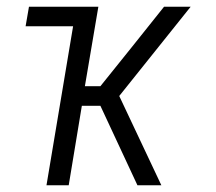

<svg xmlns="http://www.w3.org/2000/svg" viewBox="-20 -550 640 570"><path d="M118 0 197 -472H56L66 -530H272L232 -294H278L372 -411L467 -530H546L334 -265L459 0H388L347 -88L278 -236H223L184 0Z"/></svg>

Font: Iosevka Curly Light Extended
Style: Italic
Weight: 300
Width: 7
Italic angle: -9°
Monospace: yes
Designer: Belleve Invis
Foundry: Belleve Invis
Version: Version 11.1.0; ttfautohint (v1.8.3)